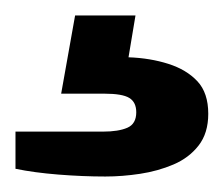

<svg xmlns="http://www.w3.org/2000/svg" viewBox="-20 -40 289 248"><path d="M116 188Q87 188 55.5 185.5Q24 183 0 178V130H113Q133 130 144.5 125Q156 120 156 105Q156 92 147 86.5Q138 81 115 81H59L77 -20H155L146 34Q174 35 197.5 42.5Q221 50 235 65Q249 80 249 107Q249 132 236.5 148Q224 164 204 172.5Q184 181 161 184.5Q138 188 116 188Z"/></svg>

Font: Archivo SemiExpanded SemiBold
Style: Regular
Weight: 600
Width: 6
Designer: Hector Gatti
Foundry: Omnibus-Type
Version: Version 2.001